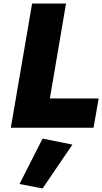

<svg xmlns="http://www.w3.org/2000/svg" viewBox="-20 -720 576 1082"><path d="M161 -700 41 0H507L536 -165H261L352 -700ZM220 61 90 317 220 342 388 95Z"/></svg>

Font: Jost ExtraBold
Style: Italic
Weight: 800
Italic angle: -5°
Version: Version 3.710